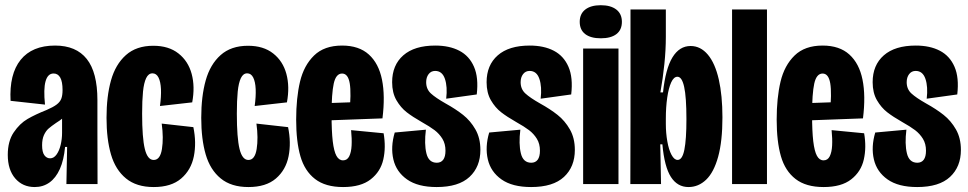

<svg xmlns="http://www.w3.org/2000/svg" viewBox="-20 -717 3773 748"><path d="M10.3 -113.7Q10.3 -167 33.5 -201.3Q56.7 -235.7 87.3 -253.5Q118 -271.3 160.8 -288.2Q187.2 -299.5 200.6 -309.7Q214 -319.8 218.8 -332.6Q223.7 -345.3 223.7 -366.3Q223.7 -398.5 214.8 -414.6Q205.8 -430.7 188.8 -430.7Q166 -430.7 157.5 -400.3Q149 -370 155.3 -309.5L21.2 -324.2Q15.7 -428.3 60.4 -483.9Q105.2 -539.5 194.5 -539.5Q276.5 -539.5 318 -487.3Q359.5 -435.2 359.5 -327V-201.8Q359.7 -133.5 359.8 -99.9Q359.8 -66.3 360 0H238.7Q240.2 -72.7 241.5 -144.5H233.5Q228.8 -93.5 213.2 -58.6Q197.5 -23.7 172.7 -6Q147.8 11.7 115.3 11.7Q68.2 11.7 39.2 -22Q10.3 -55.7 10.3 -113.7ZM221.8 -199.3V-263L244.8 -279.5Q236.2 -266.7 225.3 -257.3Q214.5 -248 198.5 -238.2Q180 -225.5 169.3 -216.2Q158.7 -207 151.3 -190.9Q144 -174.8 144 -151.3Q144 -124.3 152.9 -112.2Q161.8 -100.2 175.2 -100.2Q189.8 -100.2 200.4 -115.1Q211 -130 216.4 -152.8Q221.8 -175.7 221.8 -199.3Z M395 -258Q395 -341.7 412.4 -403.8Q429.8 -466 470.4 -502.3Q511 -538.7 577.3 -538.7Q637.3 -538.7 675.2 -508.8Q713.2 -479 726.7 -429.1Q740.2 -379.2 728.8 -318.2L603.2 -304Q608.3 -341 607.1 -369.7Q605.8 -398.3 597.6 -414.8Q589.3 -431.3 574 -431.3Q558.3 -431.3 549.4 -412.7Q540.5 -394 537.1 -359.9Q533.7 -325.8 533.7 -274.2Q533.7 -179.8 544.2 -136.8Q554.7 -93.8 578.7 -93.8Q604.2 -93.8 610.9 -136.5Q617.7 -179.2 610 -235.5L733.3 -221.7Q745.8 -161.3 735.2 -108Q724.5 -54.7 685.8 -21.5Q647.2 11.7 578.8 11.7Q511.7 11.7 470.8 -21.9Q429.8 -55.5 412.4 -115.2Q395 -175 395 -258Z M764 -258Q764 -341.7 781.4 -403.8Q798.8 -466 839.4 -502.3Q880 -538.7 946.3 -538.7Q1006.3 -538.7 1044.2 -508.8Q1082.2 -479 1095.7 -429.1Q1109.2 -379.2 1097.8 -318.2L972.2 -304Q977.3 -341 976.1 -369.7Q974.8 -398.3 966.6 -414.8Q958.3 -431.3 943 -431.3Q927.3 -431.3 918.4 -412.7Q909.5 -394 906.1 -359.9Q902.7 -325.8 902.7 -274.2Q902.7 -179.8 913.2 -136.8Q923.7 -93.8 947.7 -93.8Q973.2 -93.8 979.9 -136.5Q986.7 -179.2 979 -235.5L1102.3 -221.7Q1114.8 -161.3 1104.2 -108Q1093.5 -54.7 1054.8 -21.5Q1016.2 11.7 947.8 11.7Q880.7 11.7 839.8 -21.9Q798.8 -55.5 781.4 -115.2Q764 -175 764 -258Z M1133.8 -250.8Q1133.8 -335.5 1148.8 -398.8Q1163.8 -462 1203.6 -500.8Q1243.3 -539.5 1312.7 -539.5Q1378.5 -539.5 1417 -504.6Q1455.5 -469.7 1468.2 -406.7Q1481 -343.7 1470 -255.8L1225.3 -246.8V-314.2L1356.3 -318.8L1340.8 -270Q1349 -354.3 1342.5 -392.4Q1336 -430.5 1312.7 -430.5Q1288.8 -430.5 1280.2 -391.4Q1271.7 -352.3 1271.7 -271.3Q1271.7 -206.2 1276.3 -166.8Q1281 -127.5 1290.7 -109.9Q1300.3 -92.3 1316.5 -92.3Q1332.7 -92.3 1340.6 -108.2Q1348.5 -124.2 1349.8 -150.1Q1351.2 -176 1347.8 -210L1474.5 -197.8Q1484 -143.2 1473.3 -95.8Q1462.7 -48.5 1424.3 -18.4Q1386 11.7 1316.7 11.7Q1247.8 11.7 1207.3 -19.7Q1166.8 -51 1150.3 -108.4Q1133.8 -165.8 1133.8 -250.8Z M1517.8 -200.7 1639.2 -211.8Q1632.3 -156.2 1641.2 -119.6Q1650 -83 1681.7 -83Q1698 -83 1706.8 -94.8Q1715.5 -106.7 1715.5 -130Q1715.5 -157 1703.5 -176.4Q1691.5 -195.8 1673.2 -209.8Q1654.8 -223.8 1622.3 -242Q1587.5 -261.8 1564.3 -279.8Q1541.2 -297.7 1524.4 -326.6Q1507.7 -355.5 1507.7 -396.8Q1507.7 -463.3 1551.2 -501.4Q1594.7 -539.5 1675.5 -539.5Q1731 -539.5 1769.6 -519.3Q1808.2 -499.2 1826.6 -456.9Q1845 -414.7 1837.3 -349L1718.3 -332.5Q1723.8 -379 1713.3 -409.8Q1702.8 -440.7 1675.3 -440.7Q1659.3 -440.7 1649.8 -428.2Q1640.3 -415.8 1640.3 -396.8Q1640.3 -369.8 1658.7 -352.9Q1677 -336 1716.2 -313.8Q1755.3 -292.2 1784.1 -269.4Q1812.8 -246.7 1832.2 -212.8Q1851.5 -179 1851.5 -133Q1851.5 -67.2 1809.2 -27.8Q1766.8 11.7 1681.2 11.7Q1608 11.7 1565.9 -17.9Q1523.8 -47.5 1512.5 -96Q1501.2 -144.5 1517.8 -200.7Z M1885.8 -200.7 2007.2 -211.8Q2000.3 -156.2 2009.2 -119.6Q2018 -83 2049.7 -83Q2066 -83 2074.8 -94.8Q2083.5 -106.7 2083.5 -130Q2083.5 -157 2071.5 -176.4Q2059.5 -195.8 2041.2 -209.8Q2022.8 -223.8 1990.3 -242Q1955.5 -261.8 1932.3 -279.8Q1909.2 -297.7 1892.4 -326.6Q1875.7 -355.5 1875.7 -396.8Q1875.7 -463.3 1919.2 -501.4Q1962.7 -539.5 2043.5 -539.5Q2099 -539.5 2137.6 -519.3Q2176.2 -499.2 2194.6 -456.9Q2213 -414.7 2205.3 -349L2086.3 -332.5Q2091.8 -379 2081.3 -409.8Q2070.8 -440.7 2043.3 -440.7Q2027.3 -440.7 2017.8 -428.2Q2008.3 -415.8 2008.3 -396.8Q2008.3 -369.8 2026.7 -352.9Q2045 -336 2084.2 -313.8Q2123.3 -292.2 2152.1 -269.4Q2180.8 -246.7 2200.2 -212.8Q2219.5 -179 2219.5 -133Q2219.5 -67.2 2177.2 -27.8Q2134.8 11.7 2049.2 11.7Q1976 11.7 1933.9 -17.9Q1891.8 -47.5 1880.5 -96Q1869.2 -144.5 1885.8 -200.7Z M2251.8 -528H2389.5V0H2251.8ZM2238.5 -631.9Q2238.5 -663 2260.1 -679.8Q2281.8 -696.7 2320.6 -696.7Q2359.3 -696.7 2381.1 -679.8Q2402.8 -663 2402.8 -631.8Q2402.8 -600.7 2381.5 -584.2Q2360.2 -567.8 2320.5 -567.8Q2281.2 -567.8 2259.8 -584.3Q2238.5 -600.8 2238.5 -631.9Z M2560.5 -154.7H2552.3L2555.3 0H2435.7L2436.3 -250.2V-680H2574V-574.2Q2574 -522.3 2568.3 -467.6Q2562.7 -412.8 2552.8 -357H2563Q2572.8 -449.2 2599.8 -493.5Q2626.8 -537.8 2670.5 -537.8Q2709.3 -537.8 2737.6 -504.2Q2765.8 -470.7 2780.2 -407.8Q2794.5 -345 2794.5 -259.7Q2794.5 -167 2777.8 -106.3Q2761 -45.7 2731.1 -17Q2701.2 11.7 2662.3 11.7Q2619 11.7 2593.8 -27.6Q2568.5 -66.8 2560.5 -154.7ZM2654.2 -253Q2654.2 -338.8 2645.4 -378.4Q2636.7 -418 2619.2 -418Q2604.8 -418 2594.8 -396Q2584.8 -374 2579.4 -336.7Q2574 -299.3 2574 -255.5V-234.5Q2574 -198.7 2579.8 -166.1Q2585.5 -133.5 2596.1 -113.8Q2606.7 -94 2619.8 -94Q2638.3 -94 2646.2 -133.8Q2654.2 -173.7 2654.2 -253Z M2832 -680H2968V0H2832Z M3005.8 -250.8Q3005.8 -335.5 3020.8 -398.8Q3035.8 -462 3075.6 -500.8Q3115.3 -539.5 3184.7 -539.5Q3250.5 -539.5 3289 -504.6Q3327.5 -469.7 3340.2 -406.7Q3353 -343.7 3342 -255.8L3097.3 -246.8V-314.2L3228.3 -318.8L3212.8 -270Q3221 -354.3 3214.5 -392.4Q3208 -430.5 3184.7 -430.5Q3160.8 -430.5 3152.2 -391.4Q3143.7 -352.3 3143.7 -271.3Q3143.7 -206.2 3148.3 -166.8Q3153 -127.5 3162.7 -109.9Q3172.3 -92.3 3188.5 -92.3Q3204.7 -92.3 3212.6 -108.2Q3220.5 -124.2 3221.8 -150.1Q3223.2 -176 3219.8 -210L3346.5 -197.8Q3356 -143.2 3345.3 -95.8Q3334.7 -48.5 3296.3 -18.4Q3258 11.7 3188.7 11.7Q3119.8 11.7 3079.3 -19.7Q3038.8 -51 3022.3 -108.4Q3005.8 -165.8 3005.8 -250.8Z M3389.8 -200.7 3511.2 -211.8Q3504.3 -156.2 3513.2 -119.6Q3522 -83 3553.7 -83Q3570 -83 3578.8 -94.8Q3587.5 -106.7 3587.5 -130Q3587.5 -157 3575.5 -176.4Q3563.5 -195.8 3545.2 -209.8Q3526.8 -223.8 3494.3 -242Q3459.5 -261.8 3436.3 -279.8Q3413.2 -297.7 3396.4 -326.6Q3379.7 -355.5 3379.7 -396.8Q3379.7 -463.3 3423.2 -501.4Q3466.7 -539.5 3547.5 -539.5Q3603 -539.5 3641.6 -519.3Q3680.2 -499.2 3698.6 -456.9Q3717 -414.7 3709.3 -349L3590.3 -332.5Q3595.8 -379 3585.3 -409.8Q3574.8 -440.7 3547.3 -440.7Q3531.3 -440.7 3521.8 -428.2Q3512.3 -415.8 3512.3 -396.8Q3512.3 -369.8 3530.7 -352.9Q3549 -336 3588.2 -313.8Q3627.3 -292.2 3656.1 -269.4Q3684.8 -246.7 3704.2 -212.8Q3723.5 -179 3723.5 -133Q3723.5 -67.2 3681.2 -27.8Q3638.8 11.7 3553.2 11.7Q3480 11.7 3437.9 -17.9Q3395.8 -47.5 3384.5 -96Q3373.2 -144.5 3389.8 -200.7Z"/></svg>

Font: Bricolage Grotesque 96pt Condensed ExBd
Style: Regular
Weight: 800
Width: 3
Designer: Mathieu Triay
Foundry: Atelier Triay
Version: Version 1.001;Glyphs 3.2 (3207)